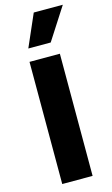

<svg xmlns="http://www.w3.org/2000/svg" viewBox="-136 -953 586 1002"><g transform="rotate(-15 157.0 -451.5)"><path d="M69 0V-660H233V0ZM202 -729H81L157 -903H314Z"/></g></svg>

Font: Bricolage Grotesque 96pt ExtraBold ExtraBold
Style: Regular
Weight: 800
Version: Version 1.001;gftools[0.9.33.dev8+g029e19f]